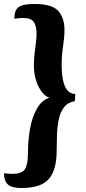

<svg xmlns="http://www.w3.org/2000/svg" viewBox="-40 -803 432 962"><path d="M130 -473Q130 -518 136.5 -560.5Q143 -603 143 -636Q143 -671 130 -692Q117 -713 74 -713Q65 -713 54.5 -712Q44 -711 32 -709Q32 -738 41 -754Q50 -770 72.5 -776.5Q95 -783 135 -783Q221 -783 252 -748Q283 -713 283 -654Q283 -617 276 -571.5Q269 -526 269 -476Q269 -438 275 -405.5Q281 -373 295.5 -353Q310 -333 337 -332L335 -296Q301 -291 282 -267Q263 -243 255 -207Q247 -171 245.5 -129.5Q244 -88 244 -49Q244 48 205 93.5Q166 139 66 139Q17 139 -1.5 120.5Q-20 102 -20 65Q4 68 22 68Q72 68 86 43Q100 18 100 -34Q100 -99 110.5 -158Q121 -217 145 -259Q169 -301 208 -314Q189 -318 171 -340.5Q153 -363 141.5 -398Q130 -433 130 -473Z"/></svg>

Font: Merienda
Style: Bold
Weight: 700
Designer: Eduardo Rodriguez Tunni
Foundry: Eduardo Rodriguez Tunni
Version: Version 2.001